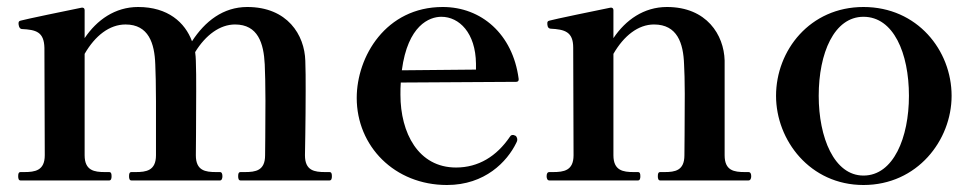

<svg xmlns="http://www.w3.org/2000/svg" viewBox="-20 -516 2783 549"><path d="M910 -24C879 -24 852 -28 852 -72C852 -72 854 -172 854 -255C854 -289 854 -320 853 -342C851 -416 802 -496 687 -496C618 -496 566 -455 529 -398C509 -452 460 -496 375 -496C309 -496 257 -459 222 -407V-487C222 -492 219 -495 213 -494C178 -487 48 -460 39 -457C34 -456 33 -453 33 -449C33 -446 34 -434 42 -433C83 -431 106 -425 107 -379L108 -72C108 -28 80 -24 49 -24H39C33 -24 32 -19 32 -12C32 -6 33 0 39 0H292C298 0 299 -6 299 -12C299 -19 298 -24 292 -24H280C250 -24 222 -28 222 -72V-362C252 -414 293 -446 339 -446C405 -446 422 -392 424 -332C425 -311 426 -270 426 -226V-72C426 -28 398 -24 368 -24H356C350 -24 349 -19 349 -12C349 -6 350 0 356 0H609C614 0 616 -6 616 -12C616 -19 614 -24 609 -24H598C567 -24 540 -28 540 -72C540 -72 541 -172 541 -255C541 -289 541 -320 540 -342C540 -350 539 -359 538 -367C568 -416 609 -446 652 -446C718 -446 734 -392 737 -332C738 -311 739 -271 739 -228C739 -155 738 -72 738 -72C738 -28 711 -24 680 -24H668C662 -24 661 -19 661 -12C661 -6 662 0 668 0H922C928 0 929 -6 929 -12C929 -19 928 -24 922 -24Z M1451 -129C1449 -130 1448 -130 1447 -130C1444 -130 1441 -130 1438 -125C1400 -69 1348 -37 1284 -37C1176 -37 1125 -136 1125 -245C1125 -257 1125 -269 1126 -280L1456 -282C1461 -282 1464 -285 1463 -291C1446 -419 1356 -496 1246 -496C1083 -496 1000 -354 1000 -236C1000 -98 1108 13 1258 13C1367 13 1430 -54 1456 -107C1457 -110 1459 -112 1459 -116C1459 -117 1459 -118 1459 -118C1459 -121 1458 -123 1457 -124C1456 -128 1453 -128 1451 -129ZM1242 -468C1293 -468 1340 -422 1341 -334V-317L1129 -315C1146 -444 1208 -468 1242 -468Z M2110 -24C2079 -24 2052 -28 2052 -72V-251V-343C2050 -416 2001 -496 1887 -496C1821 -496 1769 -459 1734 -407V-487C1734 -492 1731 -495 1725 -494C1690 -487 1560 -460 1551 -457C1546 -456 1545 -453 1545 -450C1545 -445 1545 -435 1554 -434C1595 -432 1619 -425 1619 -380L1620 -72C1620 -28 1592 -24 1561 -24H1551C1545 -24 1543 -19 1543 -12C1543 -6 1545 0 1551 0H1804C1810 0 1811 -6 1811 -12C1811 -19 1810 -24 1804 -24H1792C1762 -24 1734 -28 1734 -72V-362C1764 -414 1805 -446 1850 -446C1917 -446 1934 -392 1936 -332C1937 -314 1938 -284 1938 -248C1938 -171 1937 -72 1937 -72C1937 -28 1910 -24 1880 -24H1868C1862 -24 1861 -19 1861 -12C1861 -6 1862 0 1868 0H2120C2126 0 2128 -6 2128 -12C2128 -19 2126 -24 2120 -24Z M2449 13C2603 13 2701 -115 2701 -242C2701 -372 2603 -496 2449 -496C2296 -496 2199 -372 2199 -242C2199 -115 2296 13 2449 13ZM2449 -14C2365 -14 2321 -123 2321 -242C2321 -364 2365 -468 2449 -468C2535 -468 2579 -364 2579 -242C2579 -123 2535 -14 2449 -14Z"/></svg>

Font: Shippori Mincho OTF
Style: Bold
Weight: 800
Designer: FONTDASU
Foundry: FONTDASU / Google Inc. / but / Adobe
Version: Version 3.300;hotconv 1.0.109;makeotfexe 2.5.65596